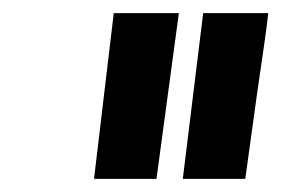

<svg xmlns="http://www.w3.org/2000/svg" viewBox="-20 -751 428 292"><path d="M218 -479H123L153 -731H252ZM371 -609 353 -479H258L289 -731H388Q384 -696 371 -609Z"/></svg>

Font: Josefin Sans SemiBold
Style: Italic
Weight: 600
Italic angle: -7°
Designer: Santiago Orozco
Foundry: Typemade
Version: Version 2.000